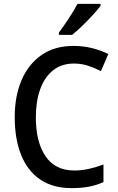

<svg xmlns="http://www.w3.org/2000/svg" viewBox="-20 -961 608 991"><path d="M362 -633Q298 -633 254 -598Q210 -563 187.5 -500.5Q165 -438 165 -356Q165 -228 215 -154.5Q265 -81 363 -81Q402 -81 439.5 -89.5Q477 -98 514 -112V-21Q478 -5 439 2.5Q400 10 350 10Q253 10 187.5 -34.5Q122 -79 89 -161.5Q56 -244 56 -357Q56 -464 91 -546.5Q126 -629 193.5 -676.5Q261 -724 360 -724Q408 -724 453.5 -713Q499 -702 539 -682L501 -594Q470 -610 435 -621.5Q400 -633 362 -633ZM499 -931Q485 -912 459 -883.5Q433 -855 404 -827Q375 -799 352 -781H284V-793Q308 -825 335 -866Q362 -907 380 -941H499Z"/></svg>

Font: Noto Sans Telugu SemiCondensed Medium
Style: Regular
Weight: 500
Width: 4
Designer: Jelle Bosma - Monotype Design Team
Foundry: Monotype Imaging Inc.
Version: Version 2.005; ttfautohint (v1.8.4.7-5d5b)